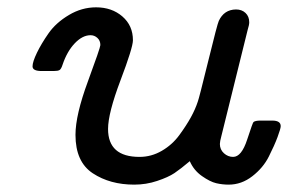

<svg xmlns="http://www.w3.org/2000/svg" viewBox="-20 -498 786 524"><path d="M68.8 -316.9Q68.8 -329.1 80.8 -354Q92.8 -378.9 112.8 -407.5Q132.8 -436 168 -457Q203.1 -478 242.2 -478Q285.2 -478 314 -453.1Q342.8 -428.2 342.8 -388.2Q342.8 -368.2 308.8 -278.6Q274.9 -189 274.9 -146Q274.9 -69.8 360.8 -69.8Q393.1 -69.8 421.6 -86.4Q450.2 -103 469.5 -129.4Q488.8 -155.8 501 -178Q513.2 -200.2 520 -221.2Q522.9 -228 548.1 -330.6Q573.2 -433.1 577.1 -440.9Q591.3 -471.7 624 -472.2Q640.1 -472.2 650.1 -462.6Q660.2 -453.1 660.2 -437Q660.2 -430.2 655.8 -416L584 -126Q580.1 -111.8 580.1 -105Q580.1 -89.8 591.1 -79.8Q602.1 -69.8 616.2 -69.8Q639.2 -69.8 654.5 -116.9Q669.9 -164.1 671.9 -165Q676.8 -168.9 690.9 -168.9H723.1Q746.1 -168.9 746.1 -153.8Q746.1 -147 737.5 -124Q729 -101.1 713.6 -70.6Q698.2 -40 668.7 -17.1Q639.2 5.9 604 5.9Q586.9 5.9 570.1 2Q553.2 -2 531 -17.6Q508.8 -33.2 498 -58.1Q473.1 -37.1 456.1 -25.6Q439 -14.2 408.9 -4.2Q378.9 5.9 346.2 5.9Q280.3 5.9 233.2 -25.1Q186 -56.2 186 -129.9Q186 -184.1 220 -276.1Q253.9 -368.2 253.9 -375Q253.9 -387.2 245.8 -394.5Q237.8 -401.9 227.1 -401.9Q205.1 -401.9 184.1 -379.9Q163.1 -357.9 150.9 -321.8Q147 -309.6 142.6 -306.9Q138.2 -304.2 127 -304.2H95.2Q68.8 -303.7 68.8 -316.9Z"/></svg>

Font: CMU Concrete
Style: BoldItalic
Weight: 700
Italic angle: -14.04°
Version: Version 0.7.0